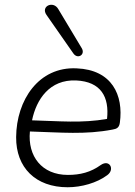

<svg xmlns="http://www.w3.org/2000/svg" viewBox="-20 -781 567 809"><path d="M265 8C323 8 388 -10 432 -43C465 -67 442 -111 405 -86C362 -55 318 -44 266 -44C156 -44 96 -123 106 -227C237 -223 340 -213 454 -235C472 -238 482 -243 485 -264C501 -380 452 -487 303 -493C143 -501 49 -359 48 -203C47 -75 130 8 265 8ZM176 -718 289 -556C307 -530 340 -550 325 -577L226 -742C205 -780 150 -755 176 -718ZM115 -274C133 -362 189 -447 301 -442C406 -437 441 -372 431 -280C325 -261 229 -271 115 -274Z"/></svg>

Font: SN Pro Light
Style: Italic
Weight: 300
Italic angle: -8.99998°
Designer: Tobias Whetton
Foundry: Supernotes
Version: Version 1.001;Glyphs 3.2 (3249)